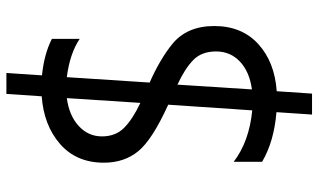

<svg xmlns="http://www.w3.org/2000/svg" viewBox="-226 -666 1038 627"><g transform="rotate(-90 293.5 -353.0)"><path d="M75.2 -533.2Q75.2 -623 136.2 -676.3Q197.3 -729.5 292 -736.3L299.8 -851.6H368.2L360.4 -735.4Q429.7 -728.5 479.5 -703.1V-612.3Q431.6 -644.5 354.5 -654.3L336.9 -383.8Q412.1 -350.6 461.9 -310.5Q521.5 -262.7 521.5 -172.9Q521.5 -83 462.9 -29.3Q404.3 24.4 308.6 31.2L300.8 146.5H232.4L240.2 30.3Q144.5 22.5 78.1 -16.6V-109.4Q144.5 -58.6 246.1 -48.8L264.6 -323.2Q150.4 -375 112.8 -420.9Q75.2 -466.8 75.2 -533.2ZM270.5 -414.1 286.1 -654.3Q228.5 -646.5 194.8 -615.2Q161.1 -584 161.1 -539.6Q161.1 -495.1 189 -467.3Q216.8 -439.5 270.5 -414.1ZM314.5 -49.8Q372.1 -57.6 405.3 -88.9Q438.5 -120.1 438.5 -167Q438.5 -213.9 410.6 -241.2Q382.8 -268.6 330.1 -293Z"/></g></svg>

Font: GenEi M Gothic v2 Regular
Style: Regular
Weight: 400
Version: Version 2.0